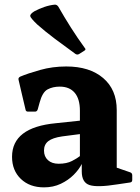

<svg xmlns="http://www.w3.org/2000/svg" viewBox="-20 -796 605 829"><path d="M170 13Q108 13 70 -23.5Q32 -60 32 -119Q32 -246 221 -264L325 -275V-318Q325 -369 302.5 -395.5Q280 -422 238 -422Q208 -422 185.5 -410Q163 -398 151 -353L143 -324Q140 -314 131 -314H101Q91 -314 90 -324Q82 -357 74.5 -389.5Q67 -422 60 -452Q58 -460 67 -465Q100 -479 153.5 -494Q207 -509 266 -509Q367 -509 425.5 -459Q484 -409 484 -321V-72L542 -52Q551 -49 551 -39V-19Q551 -9 541 -8L487 0Q400 14 366.5 3Q333 -8 333 -56V-88Q321 -64 298 -41Q275 -18 242.5 -2.5Q210 13 170 13ZM233 -89Q268 -89 291 -101Q314 -113 325 -122V-217L248 -207Q207 -201 188.5 -186.5Q170 -172 170 -146Q170 -120 187 -104.5Q204 -89 233 -89ZM322 -563Q314 -558 306 -563Q259 -597 217 -628.5Q175 -660 140 -691Q112 -718 110.5 -726.5Q109 -735 128 -747Q148 -758 171.5 -766Q195 -774 217 -776Q226 -776 232 -767Q257 -723 285.5 -678Q314 -633 346 -589Q353 -582 344 -577Z"/></svg>

Font: Hahmlet
Style: Bold
Weight: 700
Designer: Minjoo Ham & Mark Frömberg
Foundry: hypertype
Version: Version 1.002; ttfautohint (v1.8.3)